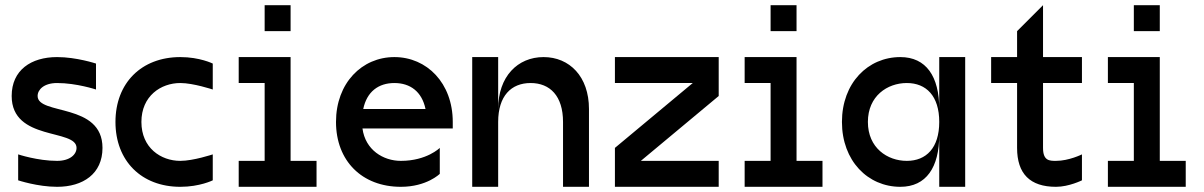

<svg xmlns="http://www.w3.org/2000/svg" viewBox="-20 -720 4640 740"><path d="M200 0C300 0 375 -50 375 -150C375 -325 125 -275 125 -350C125 -375 150 -400 200 -400C275 -400 350 -375 350 -375V-475C350 -475 275 -500 200 -500C100 -500 25 -450 25 -350C25 -175 275 -225 275 -150C275 -125 250 -100 200 -100C125 -100 50 -125 50 -125V-25C50 -25 125 0 200 0Z M675 -500C525 -500 425 -400 425 -250C425 -100 525 0 675 0C750 0 800 -25 800 -25V-125C800 -125 725 -100 675 -100C600 -100 525 -150 525 -250C525 -350 600 -400 675 -400C725 -400 800 -375 800 -375V-475C800 -475 750 -500 675 -500Z M1100 -500H900V-400H1000V-100H900V0H1200V-100H1100ZM1000 -600H1100V-700H1000Z M1275 -250C1275 -100 1375 0 1525 0C1625 0 1675 -50 1675 -50V-150C1675 -150 1625 -100 1525 -100C1457 -100 1388 -142 1377 -225H1725V-250C1725 -400 1625 -500 1500 -500C1375 -500 1275 -400 1275 -250ZM1380 -300C1394 -367 1439 -400 1500 -400C1561 -400 1606 -367 1620 -300Z M2075 -500C1975 -500 1900 -425 1900 -300V-500H1800V0H1900V-250C1900 -350 1950 -400 2025 -400C2100 -400 2150 -350 2150 -250V0H2250V-300C2250 -425 2175 -500 2075 -500Z M2350 0H2750V-100H2450L2750 -350V-500H2350V-400H2650L2350 -150Z M3050 -500H2850V-400H2950V-100H2850V0H3150V-100H3050ZM2950 -600H3050V-700H2950Z M3450 0C3550 0 3600 -75 3600 -200V0H3700V-500H3600V-300C3600 -425 3550 -500 3450 -500C3325 -500 3225 -400 3225 -250C3225 -100 3325 0 3450 0ZM3325 -250C3325 -350 3400 -400 3475 -400C3550 -400 3600 -350 3600 -250C3600 -150 3550 -100 3475 -100C3400 -100 3325 -150 3325 -250Z M4050 0C4100 0 4150 -25 4150 -25V-125C4150 -125 4100 -100 4050 -100C4025 -100 4000 -100 4000 -150V-400H4150V-500H4000V-700L3900 -600V-500H3800V-400H3900V-150C3900 -50 3950 0 4050 0Z M4450 -500H4250V-400H4350V-100H4250V0H4550V-100H4450ZM4350 -600H4450V-700H4350Z"/></svg>

Font: LS-VG5000
Style: Regular
Weight: 400
Designer: Justin Bihan, 2021
Foundry: Justin Bihan, 2021
Version: Version 1.000;Glyphs 3.1.2 (3151)